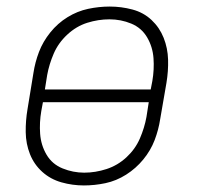

<svg xmlns="http://www.w3.org/2000/svg" viewBox="-20 -558 616 586"><path d="M236 8Q269 8 302 1Q335 -6 365 -25Q395 -44 417.5 -71.5Q440 -99 452 -130.5Q464 -162 469 -195L488 -305Q494 -341 493 -376Q492 -411 479.5 -442.5Q467 -474 442.5 -497Q418 -520 384 -529Q350 -538 315 -538Q282 -538 249 -531Q216 -524 186 -505.5Q156 -487 133.5 -459Q111 -431 99 -399.5Q87 -368 82 -335L64 -225Q58 -190 58.5 -154.5Q59 -119 71.5 -87.5Q84 -56 109 -33.5Q134 -11 167.5 -1.5Q201 8 236 8ZM440 -285H117L124 -329Q130 -362 144 -394.5Q158 -427 185.5 -452.5Q213 -478 246.5 -488.5Q280 -499 314 -499Q349 -499 380.5 -486Q412 -473 429 -444Q446 -415 448.5 -380.5Q451 -346 445 -311ZM237 -31Q203 -31 171 -44Q139 -57 122 -86Q105 -115 102.5 -149.5Q100 -184 106 -219L111 -246H434L427 -201Q421 -168 407 -135.5Q393 -103 366 -78Q339 -53 305 -42Q271 -31 237 -31Z"/></svg>

Font: Iosevka Sparkle Extralight
Style: Italic
Weight: 200
Italic angle: -9°
Designer: Belleve Invis
Foundry: Belleve Invis
Version: Version 4.5.0; ttfautohint (v1.8.3)